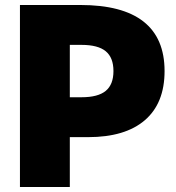

<svg xmlns="http://www.w3.org/2000/svg" viewBox="-20 -750 704 770"><path d="M60 0V-730H302Q471 -730 555.5 -663.5Q640 -597 640 -465Q640 -336 561 -268Q482 -200 333 -200H160V-360H307Q373 -360 404 -385.5Q435 -411 435 -465Q435 -519 404 -544.5Q373 -570 307 -570H260V0Z"/></svg>

Font: M PLUS 1 Black
Style: Regular
Weight: 900
Designer: Coji Morishita
Foundry: UNDERFOREST DESIGN
Version: Version 1.001